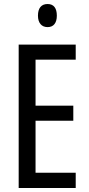

<svg xmlns="http://www.w3.org/2000/svg" viewBox="-20 -936 442 956"><path d="M217 -916C186 -916 169 -896 169 -858C169 -822 187 -801 217 -801C247 -801 263 -822 263 -858C263 -895 248 -916 217 -916ZM357 0V-76H157V-335H345V-410H157V-639H357V-714H73V0Z"/></svg>

Font: Noto Sans Myanmar UI ExtraCondensed
Style: Regular
Weight: 400
Width: 2
Designer: Monotype Design Team
Foundry: Monotype Imaging Inc.
Version: Version 2.103